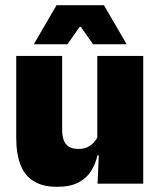

<svg xmlns="http://www.w3.org/2000/svg" viewBox="-20 -708 618 740"><path d="M219.5 -492.5V-209.5Q219.5 -186 225.2 -169Q231 -152 245 -143Q259 -134 283 -134Q302 -134 316.2 -140.5Q330.5 -147 340.8 -158Q351 -169 357 -182L384 -109H355.5Q348 -75 330.2 -47.5Q312.5 -20 281 -4Q249.5 12 199.5 12Q146 12 111 -9Q76 -30 59.2 -72.2Q42.5 -114.5 42.5 -179V-492.5ZM532 -492.5V0H356L361.5 -126.5L355 -144.5V-492.5ZM198 -688H380.5L467 -539.5V-537.5H338.5L291.5 -604.5H287L240 -537.5H111.5V-539.5Z"/></svg>

Font: Anek Latin Medium ExtraBold
Style: Regular
Weight: 800
Version: Version 1.003